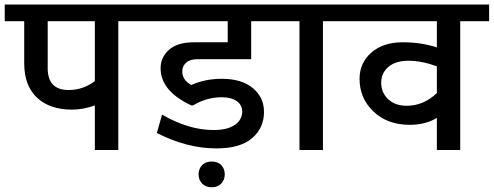

<svg xmlns="http://www.w3.org/2000/svg" viewBox="-35 -646 2126 827"><path d="M373.5 0V-191.9Q324.2 -173.8 273.9 -173.8Q179.7 -173.8 124.5 -225.3Q69.3 -276.9 69.3 -373V-554.7H-14.6V-626.5H599.1V-554.7H474.6V0ZM260.3 -258.3Q323.7 -258.3 373.5 -296.9V-554.7H170.4V-353Q170.4 -258.3 260.3 -258.3Z M897 -6.8Q770.5 -6.8 640.6 -73.2L663.1 -152.3Q777.8 -85.9 884.3 -85.9Q944.8 -85.9 976.6 -108.2Q1008.3 -130.4 1008.3 -165.5Q1008.3 -193.4 985.1 -210.2Q961.9 -227.1 920.4 -227.1Q854.5 -227.1 796.4 -191.9H789.1Q656.7 -253.9 656.7 -352.1Q656.7 -399.4 693.1 -431.6Q729.5 -463.9 799.8 -463.9H945.8V-554.7H569.8V-626.5H1178.7V-554.7H1046.9V-391.1H816.4Q783.7 -391.1 766.8 -376.2Q750 -361.3 750 -337.9Q750 -302.2 788.6 -279.8Q848.6 -306.6 920.4 -306.6Q1005.9 -306.6 1054 -266.6Q1102.1 -226.6 1102.1 -164.1Q1102.1 -94.7 1050.8 -50.8Q999.5 -6.8 897 -6.8ZM876.5 49.8Q903.8 49.8 918.5 65.7Q933.1 81.5 933.1 105Q933.1 128.4 918.2 144.5Q903.3 160.6 876.5 160.6Q850.6 160.6 835.4 144.5Q820.3 128.4 820.3 105Q820.3 81.5 835.2 65.7Q850.1 49.8 876.5 49.8Z M1254.9 0V-554.7H1149.4V-626.5H1480.5V-554.7H1356V0Z M1846.7 0V-138.2Q1798.3 -108.4 1729.5 -108.4Q1633.8 -108.4 1573.7 -165.5Q1513.7 -222.7 1513.7 -306.6Q1513.7 -375 1564.5 -419.4Q1615.2 -463.9 1699.7 -463.9Q1779.3 -463.9 1846.7 -441.9V-554.7H1451.2V-626.5H2071.8V-554.7H1947.3V0ZM1716.8 -190.4Q1789.1 -190.4 1846.7 -245.1V-360.4Q1781.2 -384.3 1724.6 -384.3Q1668.5 -384.3 1637.7 -357.7Q1606.9 -331.1 1606.9 -290Q1606.9 -247.1 1637 -218.8Q1667 -190.4 1716.8 -190.4Z"/></svg>

Font: Khula Semibold
Style: Regular
Weight: 600
Designer: Erin McLaughlin, Steve Matteson
Version: Version 1.000;PS 1.0;hotconv 1.0.72;makeotf.lib2.5.5900